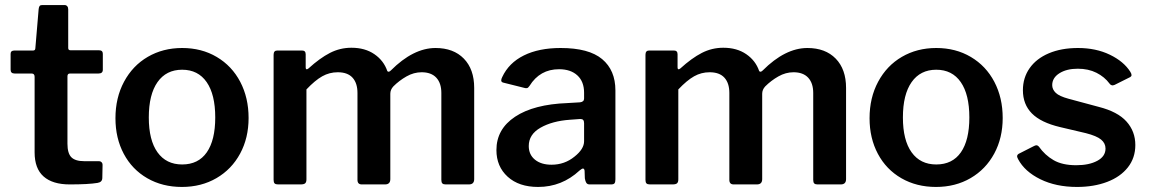

<svg xmlns="http://www.w3.org/2000/svg" viewBox="-20 -730 4549 760"><path d="M257 -439H370C381.3 -439 387 -444 387 -454V-517C387 -526.3 382 -531 372 -531H259C253 -531 250 -534 250 -540V-693C250 -698.3 248.7 -702.5 246 -705.5C243.3 -708.5 240 -710 236 -710H147C142.3 -710 139 -708.8 137 -706.5C135 -704.2 133.7 -700 133 -694L120 -540C120 -533.3 117 -530 111 -530H37C27 -530 22 -525.7 22 -517V-454C22 -444 27.3 -439 38 -439H105C113 -439 117 -434.7 117 -426V-127C117 -84.3 128.8 -52.5 152.5 -31.5C176.2 -10.5 210.7 0 256 0C305.3 0 342 -2 366 -6C378.7 -8 385 -14.7 385 -26L386 -78C386 -82 384.7 -85.3 382 -88C379.3 -90.7 376 -92 372 -92H313C289.7 -92 272.8 -97.2 262.5 -107.5C252.2 -117.8 247 -135.7 247 -161V-428C247 -435.3 250.3 -439 257 -439Z M563 -24.5C603 -1.5 648.7 10 700 10C751.3 10 797 -1.7 837 -25C877 -48.3 908.2 -80.7 930.5 -122C952.8 -163.3 964 -210.3 964 -263C964 -316.3 953 -364 931 -406C909 -448 878 -480.8 838 -504.5C798 -528.2 752.3 -540 701 -540C650.3 -540 605 -528.3 565 -505C525 -481.7 493.7 -448.8 471 -406.5C448.3 -364.2 437 -316 437 -262C437 -209.3 448 -162.3 470 -121C492 -79.7 523 -47.5 563 -24.5ZM798.5 -127C776.2 -95 743.7 -79 701 -79C659 -79 626.5 -95 603.5 -127C580.5 -159 569 -205 569 -265C569 -325.7 580.5 -372.3 603.5 -405C626.5 -437.7 659 -454 701 -454C743 -454 775.3 -437.7 798 -405C820.7 -372.3 832 -325.7 832 -265C832 -205 820.8 -159 798.5 -127Z M1067 -4C1069.7 -1.3 1074.3 0 1081 0H1170C1178.7 0 1184.7 -1.5 1188 -4.5C1191.3 -7.5 1193 -12.7 1193 -20V-376C1215.7 -400 1236.5 -417.3 1255.5 -428C1274.5 -438.7 1295 -444 1317 -444C1343 -444 1362.5 -436.8 1375.5 -422.5C1388.5 -408.2 1395 -388 1395 -362V-18C1395 -6 1400.7 0 1412 0H1504C1518 0 1525 -7 1525 -21V-359C1525 -369.7 1529 -379.3 1537 -388C1552.3 -403.3 1569.7 -416.5 1589 -427.5C1608.3 -438.5 1628.3 -444 1649 -444C1674.3 -444 1693.7 -436.8 1707 -422.5C1720.3 -408.2 1727 -388 1727 -362V-18C1727 -11.3 1728.3 -6.7 1731 -4C1733.7 -1.3 1738 0 1744 0H1836C1850 0 1857 -7 1857 -21V-382C1857 -431.3 1843.3 -470 1816 -498C1788.7 -526 1751.3 -540 1704 -540C1645.3 -540 1586.3 -510.3 1527 -451C1523.7 -447.7 1520.7 -446 1518 -446C1516 -446 1514.3 -447 1513 -449C1503.7 -476.3 1486.7 -498.5 1462 -515.5C1437.3 -532.5 1407 -541 1371 -541C1341 -541 1312.7 -534.2 1286 -520.5C1259.3 -506.8 1231 -486.3 1201 -459C1197.7 -456.3 1195 -455.3 1193 -456C1191 -456.7 1190 -459 1190 -463V-515C1190 -525 1185.3 -530 1176 -530H1077C1067.7 -530 1063 -524.3 1063 -513V-18C1063 -11.3 1064.3 -6.7 1067 -4Z M2110 10C2172.7 10 2227.3 -11.7 2274 -55C2280.7 -60.3 2285 -63 2287 -63C2291 -63 2293.3 -60 2294 -54L2295 -24C2296.3 -16 2298.3 -10 2301 -6C2303.7 -2 2308 0 2314 0H2399C2405.7 0 2410.2 -1.5 2412.5 -4.5C2414.8 -7.5 2416 -12.7 2416 -20V-372C2416 -425.3 2398.5 -466.7 2363.5 -496C2328.5 -525.3 2273.7 -540 2199 -540C2141.7 -540 2093.2 -530.2 2053.5 -510.5C2013.8 -490.8 1985.3 -462.3 1968 -425C1965.3 -419.7 1964 -415.3 1964 -412C1964 -407.3 1966.7 -404.3 1972 -403L2056 -382C2058 -381.3 2060.7 -381 2064 -381C2066.7 -381 2068.8 -381.8 2070.5 -383.5C2072.2 -385.2 2074 -387.3 2076 -390C2103.3 -434 2142.3 -456 2193 -456C2223.7 -456 2247.8 -447.8 2265.5 -431.5C2283.2 -415.2 2292 -392.3 2292 -363V-340C2292 -331.3 2286.7 -326.3 2276 -325L2226 -322C2137.3 -318.7 2068.3 -300.7 2019 -268C1969.7 -235.3 1945 -191.3 1945 -136C1945 -92.7 1959.8 -57.5 1989.5 -30.5C2019.2 -3.5 2059.3 10 2110 10ZM2288.5 -255C2290.8 -252.3 2292 -248 2292 -242V-171C2292 -150.3 2279.3 -130 2254 -110C2228 -88.7 2197.7 -78 2163 -78C2135.7 -78 2113.8 -84.7 2097.5 -98C2081.2 -111.3 2073 -129.3 2073 -152C2073 -182.7 2088.5 -206.8 2119.5 -224.5C2150.5 -242.2 2189.3 -252.7 2236 -256L2277 -259C2282.3 -259 2286.2 -257.7 2288.5 -255Z M2539 -4C2541.7 -1.3 2546.3 0 2553 0H2642C2650.7 0 2656.7 -1.5 2660 -4.5C2663.3 -7.5 2665 -12.7 2665 -20V-376C2687.7 -400 2708.5 -417.3 2727.5 -428C2746.5 -438.7 2767 -444 2789 -444C2815 -444 2834.5 -436.8 2847.5 -422.5C2860.5 -408.2 2867 -388 2867 -362V-18C2867 -6 2872.7 0 2884 0H2976C2990 0 2997 -7 2997 -21V-359C2997 -369.7 3001 -379.3 3009 -388C3024.3 -403.3 3041.7 -416.5 3061 -427.5C3080.3 -438.5 3100.3 -444 3121 -444C3146.3 -444 3165.7 -436.8 3179 -422.5C3192.3 -408.2 3199 -388 3199 -362V-18C3199 -11.3 3200.3 -6.7 3203 -4C3205.7 -1.3 3210 0 3216 0H3308C3322 0 3329 -7 3329 -21V-382C3329 -431.3 3315.3 -470 3288 -498C3260.7 -526 3223.3 -540 3176 -540C3117.3 -540 3058.3 -510.3 2999 -451C2995.7 -447.7 2992.7 -446 2990 -446C2988 -446 2986.3 -447 2985 -449C2975.7 -476.3 2958.7 -498.5 2934 -515.5C2909.3 -532.5 2879 -541 2843 -541C2813 -541 2784.7 -534.2 2758 -520.5C2731.3 -506.8 2703 -486.3 2673 -459C2669.7 -456.3 2667 -455.3 2665 -456C2663 -456.7 2662 -459 2662 -463V-515C2662 -525 2657.3 -530 2648 -530H2549C2539.7 -530 2535 -524.3 2535 -513V-18C2535 -11.3 2536.3 -6.7 2539 -4Z M3548 -24.5C3588 -1.5 3633.7 10 3685 10C3736.3 10 3782 -1.7 3822 -25C3862 -48.3 3893.2 -80.7 3915.5 -122C3937.8 -163.3 3949 -210.3 3949 -263C3949 -316.3 3938 -364 3916 -406C3894 -448 3863 -480.8 3823 -504.5C3783 -528.2 3737.3 -540 3686 -540C3635.3 -540 3590 -528.3 3550 -505C3510 -481.7 3478.7 -448.8 3456 -406.5C3433.3 -364.2 3422 -316 3422 -262C3422 -209.3 3433 -162.3 3455 -121C3477 -79.7 3508 -47.5 3548 -24.5ZM3783.5 -127C3761.2 -95 3728.7 -79 3686 -79C3644 -79 3611.5 -95 3588.5 -127C3565.5 -159 3554 -205 3554 -265C3554 -325.7 3565.5 -372.3 3588.5 -405C3611.5 -437.7 3644 -454 3686 -454C3728 -454 3760.3 -437.7 3783 -405C3805.7 -372.3 3817 -325.7 3817 -265C3817 -205 3805.8 -159 3783.5 -127Z M4320 -442C4341.3 -431.3 4358.7 -417 4372 -399C4375.3 -394.3 4379.7 -392 4385 -392C4385.7 -392 4388 -392.7 4392 -394L4454 -425C4457.3 -427 4459 -429.7 4459 -433C4459 -436.3 4457.3 -440.7 4454 -446C4436.7 -473.3 4409.7 -495.8 4373 -513.5C4336.3 -531.2 4294.3 -540 4247 -540C4203 -540 4164.5 -533 4131.5 -519C4098.5 -505 4073.2 -485.3 4055.5 -460C4037.8 -434.7 4029 -405.7 4029 -373C4029 -335.7 4040.8 -305 4064.5 -281C4088.2 -257 4125.3 -239 4176 -227L4278 -203C4306.7 -195.7 4326.8 -187.2 4338.5 -177.5C4350.2 -167.8 4356 -156 4356 -142C4356 -121.3 4345.2 -105.2 4323.5 -93.5C4301.8 -81.8 4274 -76 4240 -76C4203.3 -76 4173.5 -82.7 4150.5 -96C4127.5 -109.3 4108 -127.3 4092 -150C4088.7 -153.3 4085.7 -155 4083 -155C4079.7 -155 4075.7 -153.7 4071 -151L4012 -121C4008 -118.3 4006 -115 4006 -111C4006 -109 4007.3 -105.3 4010 -100C4027.3 -67.3 4056.7 -40.8 4098 -20.5C4139.3 -0.2 4187.7 10 4243 10C4287.7 10 4327.5 3.3 4362.5 -10C4397.5 -23.3 4424.8 -42.5 4444.5 -67.5C4464.2 -92.5 4474 -122 4474 -156C4474 -192 4462.3 -223 4439 -249C4415.7 -275 4379 -294.3 4329 -307L4210 -339C4185.3 -345.7 4168.3 -353.5 4159 -362.5C4149.7 -371.5 4145 -381.7 4145 -393C4145 -412.3 4154.5 -428 4173.5 -440C4192.5 -452 4216.7 -458 4246 -458C4274 -458 4298.7 -452.7 4320 -442Z"/></svg>

Font: Libre Franklin SemiBold
Style: Regular
Weight: 600
Designer: Pablo Impallari, Rodrigo Fuenzalida
Foundry: Impallari Type
Version: Version 1.002; ttfautohint (v1.5)